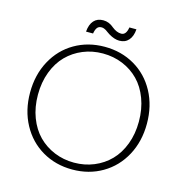

<svg xmlns="http://www.w3.org/2000/svg" viewBox="-122 -962 1034 1082"><g transform="rotate(15 395.0 -421.0)"><path d="M735.8 -350.1Q735.8 -246.6 691.7 -164.8Q647.5 -83 569.8 -37.6Q492.2 7.8 395 7.8Q297.9 7.8 220.2 -37.6Q142.6 -83 98.4 -164.8Q54.2 -246.6 54.2 -350.1Q54.2 -454.1 98.4 -535.9Q142.6 -617.7 220.2 -662.8Q297.9 -708 395 -708Q492.2 -708 569.8 -662.8Q647.5 -617.7 691.7 -535.9Q735.8 -454.1 735.8 -350.1ZM100.1 -350.1Q100.1 -277.8 123 -217.5Q146 -157.2 185.8 -116.9Q225.6 -76.7 279.5 -54.4Q333.5 -32.2 395 -32.2Q456.5 -32.2 510.5 -54.4Q564.5 -76.7 604 -117.2Q643.6 -157.7 666.3 -217.8Q689 -277.8 689 -350.1Q689 -422.9 666.3 -483.4Q643.6 -543.9 604 -584.2Q564.5 -624.5 510.7 -646.7Q457 -668.9 395 -668.9Q333 -668.9 279.3 -646.7Q225.6 -624.5 185.8 -584.2Q146 -543.9 123 -483.4Q100.1 -422.9 100.1 -350.1ZM311 -763.2H270Q273.4 -805.7 293.5 -827.9Q313.5 -850.1 348.1 -850.1Q382.3 -850.1 410.2 -825.2Q437.5 -803.2 463.9 -803.2Q492.7 -803.2 500 -849.1H541Q538.1 -808.1 518.1 -785.2Q498 -762.2 463.9 -762.2Q435.1 -762.2 401.9 -782.2Q397 -785.2 388.2 -791.5Q379.4 -797.9 375 -800.8Q370.6 -803.7 363.3 -806.4Q356 -809.1 349.1 -809.1Q331.5 -809.1 323 -797.1Q314.5 -785.2 311 -763.2Z"/></g></svg>

Font: SVN-Poppins ExtraLight
Style: Regular
Weight: 200
Designer: Ninad Kale (Devanagari), Jonny Pinhorn (Latin)
Foundry: Indian Type Foundry
Version: Version 3.002 2017